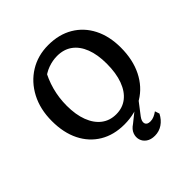

<svg xmlns="http://www.w3.org/2000/svg" viewBox="-227 -838 1196 1196"><g transform="rotate(-45 371.0 -240.0)"><path d="M371 11Q278 11 209.5 -30Q141 -71 103.5 -146Q66 -221 66 -324Q66 -428 107.5 -507Q149 -586 221 -630.5Q293 -675 385 -675Q479 -675 548.5 -634Q618 -593 656 -518.5Q694 -444 694 -344Q694 -237 654 -157Q614 -77 541.5 -33Q469 11 371 11ZM380 -70Q436 -70 476.5 -101.5Q517 -133 539 -192.5Q561 -252 561 -335Q561 -415 539 -471.5Q517 -528 476 -558Q435 -588 376 -588Q336 -588 296 -573.5Q256 -559 221 -528L269 -585Q199 -464 199 -326Q199 -247 221 -189.5Q243 -132 283.5 -101Q324 -70 380 -70ZM456 195Q421 195 399 179.5Q377 164 370 140Q363 116 372.5 90.5Q382 65 411 46L512 -35H541L478 47Q458 74 464 93Q470 112 499 112Q516 112 532 105Q548 98 563 87L573 117Q554 154 523.5 174.5Q493 195 456 195Z"/></g></svg>

Font: Piazzolla Thin
Style: Bold
Weight: 700
Version: Version 2.005